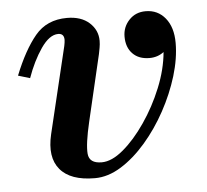

<svg xmlns="http://www.w3.org/2000/svg" viewBox="-42 -514 611 568"><g transform="rotate(-5 264.0 -230.0)"><path d="M215.5 -158.5Q200 -92.5 202.5 -63.8Q205 -35 242 -35Q272 -35 306.2 -63.8Q340.5 -92.5 372.2 -138.8Q404 -185 426 -239Q448 -293 452.5 -344Q434 -330 410 -330Q378 -330 359.8 -348.8Q341.5 -367.5 341.5 -399.5Q341.5 -428 360.8 -448.5Q380 -469 410 -469Q446 -469 468.2 -441.8Q490.5 -414.5 490.5 -368Q490.5 -322 474.8 -270.2Q459 -218.5 432 -169Q405 -119.5 370 -79Q335 -38.5 296 -14.2Q257 10 218 10Q145.5 10 114.8 -26.8Q84 -63.5 100 -131L161.5 -387.5Q162.5 -392 163.2 -397Q164 -402 164 -405.5Q164 -424.5 146.5 -424.5Q120.5 -424.5 95.2 -387.8Q70 -351 52.5 -301.5L17.5 -312Q47 -386 81.8 -427.8Q116.5 -469.5 176.5 -469.5Q218.5 -469.5 242.8 -447.5Q267 -425.5 267 -394Q267 -383.5 265 -372.8Q263 -362 261.5 -354.5Z"/></g></svg>

Font: Bodoni* 06pt Medium
Style: Italic
Weight: 500
Italic angle: -13°
Version: Version 2.3